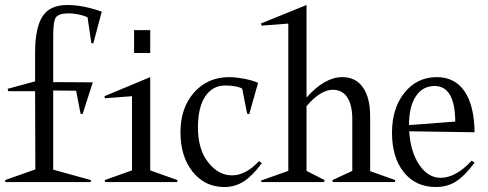

<svg xmlns="http://www.w3.org/2000/svg" viewBox="-43 -732 1962 772"><path d="M98.1 -520Q98.1 -618.7 127.4 -665.3Q156.7 -711.9 228 -711.9Q290.5 -711.9 366.2 -685.1L332 -557.1L324.2 -559.1L309.1 -662.1Q295.4 -669.4 272.5 -674.1Q249.5 -678.7 229 -678.2Q212.4 -677.7 202.9 -675Q193.4 -672.4 186.3 -667Q179.2 -661.6 176.3 -649.4Q173.3 -637.2 172.1 -621.3Q170.9 -605.5 170.9 -577.1V-401.9L330.1 -400.9L289.1 -272.9L280.8 -274.9L263.2 -367.2L170.9 -368.2V-49.8L323.2 -7.8L320.8 0H-21L-22.9 -7.8L99.1 -50.8L98.1 -365.2H-9.8L-12.2 -375L98.1 -404.8ZM377 -345.2 561 -421.9V-46.9L670.9 -7.8L668.9 0H379.9L377.9 -7.8L487.8 -46.9V-345.2L378.9 -336.9ZM496.1 -519V-610.8H561V-519Z M1009.8 -76.2Q973.6 -26.4 938.2 -3.2Q902.8 20 858.9 20Q780.8 20 731.7 -41.3Q682.6 -102.5 682.6 -200.2Q682.6 -298.3 737.3 -360.1Q792 -421.9 878.9 -421.9Q903.3 -421.9 937.5 -415.5Q971.7 -409.2 994.6 -398.9L959 -272.9L950.7 -274.9L930.7 -376Q907.2 -388.2 861.8 -388.2Q812 -388.2 782.5 -344.7Q752.9 -301.3 752.9 -219.2Q752.9 -131.3 794.2 -79.1Q835.4 -26.9 889.6 -26.9Q945.3 -26.9 998 -84Z M1009.3 -628.9 1005.4 -637.2 1189.5 -711.9V-339.8Q1262.2 -421.9 1333.5 -421.9Q1387.2 -421.9 1416.3 -380.6Q1445.3 -339.4 1445.3 -264.2V-43.9L1546.4 -7.8L1544.4 0H1295.4L1293.5 -7.8L1373.5 -44.9V-252.9Q1373.5 -310.1 1353.3 -340.6Q1333 -371.1 1295.4 -371.1Q1245.6 -371.1 1189.5 -305.2V-44.9L1262.2 -7.8L1260.3 0H1008.3L1006.3 -5.9L1116.2 -44.9V-637.2Z M1787.6 -243.2Q1786.1 -386.2 1704.6 -386.2Q1656.2 -386.2 1628.9 -344.7Q1601.6 -303.2 1601.6 -230V-229ZM1533.2 -198.2Q1533.2 -296.9 1583.5 -359.4Q1633.8 -421.9 1713.4 -421.9Q1785.6 -421.9 1824.7 -365Q1863.8 -308.1 1865.2 -200.2L1602.5 -204.1Q1607.4 -121.6 1642.8 -69.3Q1678.2 -17.1 1728.5 -17.1Q1790 -17.1 1853.5 -85.9L1865.2 -78.1Q1826.7 -25.9 1791.3 -2.9Q1755.9 20 1709.5 20Q1628.4 20 1580.8 -39.3Q1533.2 -98.6 1533.2 -198.2Z"/></svg>

Font: Halibut Cnd
Style: Regular
Weight: 400
Width: 3
Designer: Matteo Maggi
Foundry: Collletttivo
Version: Version 3.080 | FøM Fix